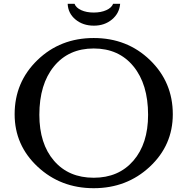

<svg xmlns="http://www.w3.org/2000/svg" viewBox="-20 -980 986 1010"><path d="M889 -379Q889 -216 768 -103Q647 10 473 10Q299 10 178 -103Q57 -216 57 -379Q57 -548 177 -664Q297 -780 473 -780Q649 -780 769 -664Q889 -548 889 -379ZM473 -45Q604 -45 681.5 -134.5Q759 -224 759 -376Q759 -537 682 -631Q605 -725 473 -725Q341 -725 264 -631Q187 -537 187 -376Q187 -224 264 -134.5Q341 -45 473 -45ZM575 -960H612Q608 -910 569 -877.5Q530 -845 474 -845Q416 -845 377 -877.5Q338 -910 336 -960H372Q380 -939 407.5 -926.5Q435 -914 473 -914Q511 -914 539 -926.5Q567 -939 575 -960Z"/></svg>

Font: Libre Baskerville
Style: Regular
Weight: 400
Designer: Pablo Impallari, Rodrigo Fuenzalida
Foundry: Pablo Impallari, Rodrigo Fuenzalida
Version: Version 1.000